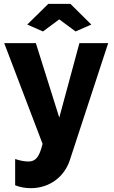

<svg xmlns="http://www.w3.org/2000/svg" viewBox="-20 -750 592 1001"><path d="M59 216C87 227 114 231 141 231C239 231 316 171 344 85L544 -525H394L289 -137L167 -525H2L202 0C185 69 166 92 128 92C110 92 85 88 59 79ZM204 -586 289 -649 374 -586 456 -622 347 -730H232L122 -622Z"/></svg>

Font: Raleway
Style: ExtraBold
Weight: 800
Designer: Matt McInerney, Pablo Impallari, Rodrigo Fuenzalida
Foundry: Matt McInerney, Pablo Impallari, Rodrigo Fuenzalida
Version: Version 3.000